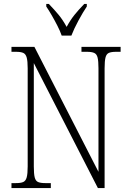

<svg xmlns="http://www.w3.org/2000/svg" viewBox="-20 -951 660 971"><path d="M38 0V-25H61Q85 -25 97.5 -30.5Q110 -36 115 -54Q120 -72 120 -109V-606Q120 -642 115 -660Q110 -678 97.5 -683.5Q85 -689 61 -689H38V-714H154L478 -82V-606Q478 -642 473.5 -660Q469 -678 456 -683.5Q443 -689 420 -689H392V-714H590V-689H567Q543 -689 530.5 -683.5Q518 -678 513.5 -660Q509 -642 509 -605V0H475L151 -632V-109Q151 -72 155.5 -54Q160 -36 172.5 -30.5Q185 -25 209 -25H237V0ZM292 -771Q284 -794 270.5 -820.5Q257 -847 242 -873Q227 -899 214 -918V-931H227Q256 -901 277 -875.5Q298 -850 317 -815Q336 -850 356.5 -875.5Q377 -901 406 -931H419V-918Q400 -890 377 -847.5Q354 -805 341 -771Z"/></svg>

Font: Noto Serif Bengali Condensed ExtraLight
Style: Regular
Weight: 200
Width: 3
Designer: Juan Bruce, Universal Thirst, Indian Type Foundry and the Monotype Design Team.
Foundry: Monotype Imaging Inc.
Version: Version 2.003; ttfautohint (v1.8.4.7-5d5b)